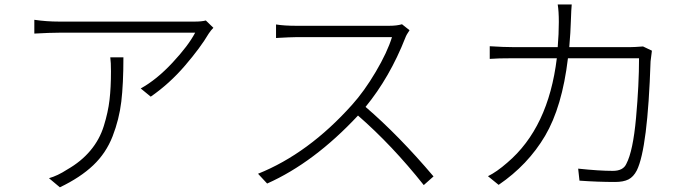

<svg xmlns="http://www.w3.org/2000/svg" viewBox="-20 -797 3040 844"><path d="M464.8 -544.9H522.5Q522.5 -427.7 513.2 -350.1Q503.9 -272.5 475.1 -198.2Q446.3 -124 389.6 -70.3Q333 -16.6 243.2 26.4L195.3 -13.7Q233.4 -24.4 275.4 -51.8Q336.9 -86.9 377.4 -135.3Q418 -183.6 436.5 -243.7Q455.1 -303.7 461.4 -357.4Q467.8 -411.1 467.8 -483.4Q467.8 -522.5 464.8 -544.9ZM884.8 -707 918 -674.8Q907.2 -664.1 897.5 -649.4Q861.3 -587.9 793 -508.3Q724.6 -428.7 642.6 -372.1L598.6 -408.2Q668 -446.3 737.8 -521Q807.6 -595.7 837.9 -653.3H240.2Q201.2 -653.3 130.9 -649.4V-710Q183.6 -702.1 240.2 -702.1H835Q867.2 -702.1 884.8 -707Z M1747.1 -690.4 1780.3 -664.1Q1766.6 -644.5 1761.7 -630.9Q1693.4 -457 1586.9 -327.1Q1733.4 -201.2 1885.7 -21.5L1842.8 16.6Q1703.1 -159.2 1553.7 -289.1Q1360.4 -82 1154.3 9.8L1114.3 -33.2Q1335.9 -122.1 1527.3 -335.9Q1581.1 -395.5 1631.8 -481.4Q1682.6 -567.4 1703.1 -633.8H1284.2Q1269.5 -633.8 1248 -632.8Q1226.6 -631.8 1210.4 -630.9Q1194.3 -629.9 1193.4 -629.9V-689.5Q1228.5 -683.6 1284.2 -683.6H1689.5Q1724.6 -683.6 1747.1 -690.4Z M2806.6 -592.8 2845.7 -574.2Q2841.8 -547.9 2839.8 -527.3Q2827.1 -144.5 2779.3 -47.9Q2764.6 -19.5 2742.7 -8.3Q2720.7 2.9 2683.6 2.9Q2607.4 2.9 2527.3 -2.9L2521.5 -55.7Q2614.3 -45.9 2673.8 -45.9Q2719.7 -45.9 2733.4 -77.1Q2762.7 -132.8 2775.9 -278.8Q2789.1 -424.8 2789.1 -541H2476.6Q2451.2 -327.1 2376 -199.7Q2300.8 -72.3 2171.9 15.6L2125 -22.5Q2163.1 -41 2210 -82Q2390.6 -235.4 2427.7 -541H2239.3Q2165 -541 2132.8 -538.1V-593.8Q2195.3 -589.8 2238.3 -589.8H2431.6Q2436.5 -648.4 2436.5 -700.2Q2436.5 -748 2431.6 -777.3H2493.2Q2491.2 -758.8 2489.3 -701.2Q2488.3 -659.2 2482.4 -589.8H2750Q2768.6 -589.8 2806.6 -592.8Z"/></svg>

Font: GenEi Gothic M Light
Style: Regular
Weight: 300
Designer: o_tamon (Modified); [Source Han Sans]
Ryoko NISHIZUKA  (kana & ideographs); Paul D. Hunt (Latin, Greek & Cyrillic); Wenl
Version: Version 1.1a;Original Version 1.004